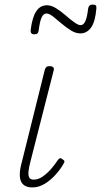

<svg xmlns="http://www.w3.org/2000/svg" viewBox="-20 -804 441 839"><path d="M121 15Q104 15 91.5 9Q79 3 72.5 -10Q66 -23 66.5 -44Q67 -65 75 -94L176 -500Q179 -508 183 -511.5Q187 -515 198 -515Q207 -515 212 -510.5Q217 -506 215 -498L113 -98Q106 -72 104.5 -54.5Q103 -37 108 -28Q113 -19 127 -19Q147 -19 166.5 -32.5Q186 -46 203 -65.5Q220 -85 233 -105Q238 -112 243 -112.5Q248 -113 253 -108Q261 -104 261.5 -99Q262 -94 258 -89Q246 -67 224.5 -42.5Q203 -18 176.5 -1.5Q150 15 121 15ZM331 -658Q311 -658 290 -671Q269 -684 248.5 -701.5Q228 -719 211.5 -732Q195 -745 183 -745Q170 -745 162 -728Q154 -711 149 -671Q148 -662 143.5 -658Q139 -654 130 -654Q112 -654 114 -673Q121 -729 138.5 -755Q156 -781 185 -781Q204 -781 225 -768Q246 -755 266 -737.5Q286 -720 304 -707Q322 -694 332 -694Q345 -694 353 -711.5Q361 -729 365 -766Q368 -784 384 -784Q396 -784 399 -780Q402 -776 401 -765Q396 -708 377.5 -683Q359 -658 331 -658Z"/></svg>

Font: Playwrite IS Thin
Style: Regular
Weight: 250
Designer: Veronika Burian, José Scaglione
Foundry: TypeTogether
Version: Version 1.002